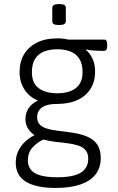

<svg xmlns="http://www.w3.org/2000/svg" viewBox="-20 -719 586 951"><path d="M254 212Q194 212 149.5 199Q105 186 81.5 158Q58 130 58 86Q58 55 70.5 29Q83 3 104 -17Q125 -37 149 -48L150 -50Q131 -63 118.5 -83Q106 -103 106 -129Q106 -160 122 -183.5Q138 -207 168 -221Q124 -239 100.5 -276.5Q77 -314 77 -362Q77 -412 98.5 -449Q120 -486 162 -507.5Q204 -529 265 -529Q279 -529 292.5 -527.5Q306 -526 318 -523H494Q503 -523 507 -517.5Q511 -512 511 -500V-490Q511 -467 494 -467Q482 -467 466.5 -467.5Q451 -468 435 -469.5Q419 -471 406 -474L405 -472Q419 -461 429 -445.5Q439 -430 445 -410Q451 -390 451 -362Q451 -316 429 -280Q407 -244 364.5 -224Q322 -204 259 -204Q229 -204 207.5 -196.5Q186 -189 175 -174.5Q164 -160 164 -139Q164 -116 176 -103Q188 -90 209.5 -83Q231 -76 258.5 -72.5Q286 -69 316 -65Q369 -59 405.5 -45Q442 -31 460.5 -5Q479 21 479 64Q479 111 454 144Q429 177 379 194.5Q329 212 254 212ZM264 159Q342 159 379.5 136.5Q417 114 417 67Q417 40 403.5 24.5Q390 9 366.5 1.5Q343 -6 314 -9.5Q285 -13 254 -16.5Q223 -20 195 -28Q163 -13 140.5 12Q118 37 118 75Q118 104 133.5 122.5Q149 141 181 150Q213 159 264 159ZM264 -257Q302 -257 330 -268Q358 -279 373.5 -302Q389 -325 389 -362Q389 -402 373.5 -427Q358 -452 330 -463.5Q302 -475 264 -475Q226 -475 197.5 -463.5Q169 -452 153.5 -427Q138 -402 138 -362Q138 -306 172.5 -281.5Q207 -257 264 -257ZM273 -595Q254 -595 246.5 -599.5Q239 -604 239 -613V-681Q239 -689 246.5 -694Q254 -699 273 -699Q291 -699 298.5 -694.5Q306 -690 306 -681V-613Q306 -605 298.5 -600Q291 -595 273 -595Z"/></svg>

Font: Asap Light
Style: Regular
Weight: 300
Designer: Pablo Cosgaya
Foundry: Omnibus-Type
Version: Version 3.001